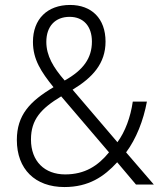

<svg xmlns="http://www.w3.org/2000/svg" viewBox="-20 -745 652 775"><path d="M263 -725C171 -725 113 -668 113 -576C113 -505 146 -455 196 -393C100 -336 48 -280 48 -180C48 -62 122 10 240 10C338 10 400 -32 453 -90L529 0H601L489 -130C530 -185 559 -259 573 -335H516C507 -272 485 -213 454 -171L273 -383C354 -432 406 -489 406 -577C406 -671 349 -725 263 -725ZM261 -677C317 -677 351 -639 351 -577C351 -510 316 -462 241 -420C195 -473 167 -520 167 -576C167 -639 203 -677 261 -677ZM227 -356 420 -130C376 -76 323 -41 243 -41C160 -41 105 -94 105 -182C105 -263 146 -307 227 -356Z"/></svg>

Font: Noto Sans Gujarati SemiCondensed Light
Style: Regular
Weight: 300
Width: 4
Designer: Jelle Bosma - Monotype Design Team, Universal Thirst
Foundry: Monotype Imaging Inc.
Version: Version 2.106